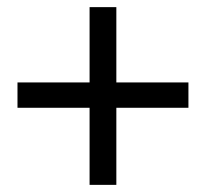

<svg xmlns="http://www.w3.org/2000/svg" viewBox="-20 -593 577 538"><path d="M231 -75V-291H29V-362H231V-573H306V-362H508V-291H306V-75Z"/></svg>

Font: Source Serif 4 Semibold
Style: Regular
Weight: 600
Designer: Frank Grießhammer
Foundry: Adobe
Version: Version 4.005;hotconv 1.1.0;makeotfexe 2.6.0